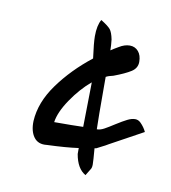

<svg xmlns="http://www.w3.org/2000/svg" viewBox="-59 -598 482 542"><g transform="rotate(10 182.5 -326.5)"><path d="M365 -256 270 -204Q262 -199 253.5 -195Q245 -191 238 -187L233 -186Q236 -150 236 -140Q236 -130 232 -125L221 -107Q196 -121 189 -162V-179Q154 -174 99 -172Q74 -169 61.5 -186Q49 -203 50 -232Q53 -286 91 -338.5Q129 -391 185 -435Q179 -479 179 -498Q179 -529 189 -546Q210 -533 216.5 -525Q223 -517 227 -497Q229 -481 229 -466Q236 -471 250 -479Q266 -489 281 -489Q296 -489 305.5 -478Q315 -467 315 -448Q315 -430 298.5 -419.5Q282 -409 250 -397Q236 -394 229 -390V-362Q229 -271 230 -240H231Q240 -240 251 -246Q262 -252 279 -263Q298 -275 310 -281Q322 -287 332 -287Q341 -287 348 -280Q359 -269 365 -256ZM191 -240 193 -361V-368Q163 -343 137.5 -305.5Q112 -268 108 -239Q164 -239 191 -240Z"/></g></svg>

Font: Long Cang
Style: Regular
Weight: 400
Designer: ZhongQi
Foundry: ZhongQi
Version: Version 2.001